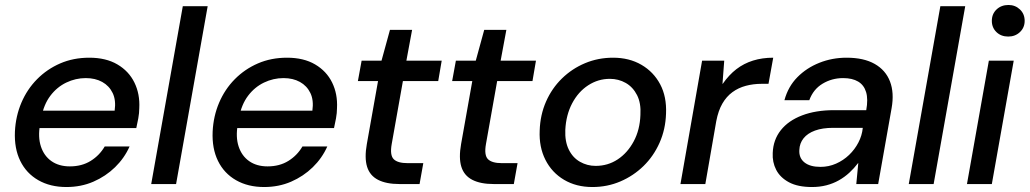

<svg xmlns="http://www.w3.org/2000/svg" viewBox="-20 -740 4140 772"><path d="M247 12Q182 12 134 -15.5Q86 -43 61.5 -93Q37 -143 40 -211Q43 -273 66 -327Q89 -381 129 -421.5Q169 -462 222 -485Q275 -508 339 -508Q406 -508 452 -481Q498 -454 520.5 -408Q543 -362 540 -305Q540 -286 536 -264Q532 -242 528 -225H114L126 -295H441Q447 -337 433 -366Q419 -395 391 -410.5Q363 -426 325 -426Q284 -426 246.5 -408Q209 -390 182.5 -355Q156 -320 146 -267L141 -239Q132 -189 144.5 -151Q157 -113 187 -92Q217 -71 261 -71Q309 -71 344.5 -93Q380 -115 401 -151H501Q480 -104 442.5 -67.5Q405 -31 355.5 -9.5Q306 12 247 12Z M588 0 715 -715H815L688 0Z M1042 12Q977 12 929 -15.5Q881 -43 856.5 -93Q832 -143 835 -211Q838 -273 861 -327Q884 -381 924 -421.5Q964 -462 1017 -485Q1070 -508 1134 -508Q1201 -508 1247 -481Q1293 -454 1315.5 -408Q1338 -362 1335 -305Q1335 -286 1331 -264Q1327 -242 1323 -225H909L921 -295H1236Q1242 -337 1228 -366Q1214 -395 1186 -410.5Q1158 -426 1120 -426Q1079 -426 1041.5 -408Q1004 -390 977.5 -355Q951 -320 941 -267L936 -239Q927 -189 939.5 -151Q952 -113 982 -92Q1012 -71 1056 -71Q1104 -71 1139.5 -93Q1175 -115 1196 -151H1296Q1275 -104 1237.5 -67.5Q1200 -31 1150.5 -9.5Q1101 12 1042 12Z M1586 0Q1533 0 1500 -17Q1467 -34 1456 -69.5Q1445 -105 1455 -161L1500 -414H1419L1434 -496H1514L1548 -620H1637L1614 -496H1756L1742 -414H1600L1555 -161Q1547 -116 1563 -100Q1579 -84 1619 -84H1682L1667 0Z M1965 0Q1912 0 1879 -17Q1846 -34 1835 -69.5Q1824 -105 1834 -161L1879 -414H1798L1813 -496H1893L1927 -620H2016L1993 -496H2135L2121 -414H1979L1934 -161Q1926 -116 1942 -100Q1958 -84 1998 -84H2061L2046 0Z M2362 12Q2297 12 2248 -17Q2199 -46 2173 -97.5Q2147 -149 2150 -215Q2152 -278 2175.5 -331.5Q2199 -385 2239.5 -424.5Q2280 -464 2332.5 -486Q2385 -508 2445 -508Q2510 -508 2559 -479.5Q2608 -451 2634.5 -401Q2661 -351 2658 -283Q2656 -220 2632 -166Q2608 -112 2567.5 -72.5Q2527 -33 2474.5 -10.5Q2422 12 2362 12ZM2375 -73Q2424 -73 2463.5 -99Q2503 -125 2528 -171.5Q2553 -218 2555 -278Q2558 -325 2541.5 -357.5Q2525 -390 2496 -406.5Q2467 -423 2432 -423Q2385 -423 2345 -397Q2305 -371 2280.5 -324.5Q2256 -278 2253 -218Q2251 -171 2267 -138.5Q2283 -106 2312 -89.5Q2341 -73 2375 -73Z M2716 0 2803 -496H2892L2885 -403H2886Q2911 -439 2941 -462Q2971 -485 3008 -496.5Q3045 -508 3089 -508L3070 -403H3043Q3009 -403 2979 -395Q2949 -387 2925 -369.5Q2901 -352 2884.5 -323.5Q2868 -295 2860 -253L2816 0Z M3245 12Q3188 12 3152.5 -7Q3117 -26 3101 -57Q3085 -88 3087 -125Q3089 -178 3119.5 -216.5Q3150 -255 3205 -276Q3260 -297 3333 -297H3463Q3471 -341 3462.5 -369.5Q3454 -398 3430.5 -412Q3407 -426 3370 -426Q3325 -426 3287.5 -403.5Q3250 -381 3234 -337H3134Q3149 -392 3186 -429.5Q3223 -467 3274.5 -487.5Q3326 -508 3384 -508Q3453 -508 3497 -483Q3541 -458 3558.5 -412.5Q3576 -367 3565 -305L3511 0H3423L3431 -84H3430Q3414 -63 3395 -45.5Q3376 -28 3353 -15Q3330 -2 3303 5Q3276 12 3245 12ZM3279 -69Q3312 -69 3341.5 -82Q3371 -95 3394 -117Q3417 -139 3431.5 -167Q3446 -195 3449 -225V-226H3330Q3287 -226 3257 -215Q3227 -204 3211 -184Q3195 -164 3194 -137Q3192 -105 3214.5 -87Q3237 -69 3279 -69Z M3634 0 3761 -715H3861L3734 0Z M3868 0 3956 -496H4056L3968 0ZM4034 -593Q4005 -593 3986.5 -611Q3968 -629 3968 -656Q3968 -684 3987 -702Q4006 -720 4035 -720Q4062 -720 4081 -702Q4100 -684 4100 -656Q4100 -629 4081 -611Q4062 -593 4034 -593Z"/></svg>

Font: DM Sans 28pt Medium
Style: Italic
Weight: 500
Italic angle: -10°
Version: Version 4.004;gftools[0.9.30]